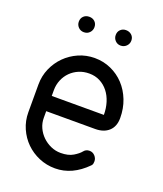

<svg xmlns="http://www.w3.org/2000/svg" viewBox="-134 -811 763 900"><g transform="rotate(20 247.0 -361.5)"><path d="M344 -120Q354 -133 372 -133Q388 -133 399 -121Q410 -109 410 -94Q410 -89 409 -83Q408 -77 403 -72Q332 0 247 0Q204 0 166.5 -16Q129 -32 101 -59.5Q73 -87 56.5 -124.5Q40 -162 40 -205V-343Q40 -386 56.5 -423.5Q73 -461 101 -489Q129 -517 166.5 -533.5Q204 -550 247 -550Q290 -550 328 -533Q366 -516 394 -486Q422 -456 438 -415Q454 -374 454 -326Q454 -284 429 -261Q404 -238 361 -238H117V-205Q117 -179 127.5 -156Q138 -133 156 -115.5Q174 -98 197.5 -87.5Q221 -77 247 -77Q285 -77 309 -91.5Q333 -106 344 -120ZM117 -314H377Q377 -347 368 -376Q359 -405 342 -426.5Q325 -448 301 -460.5Q277 -473 247 -473Q219 -473 195.5 -463Q172 -453 154.5 -435.5Q137 -418 127 -394Q117 -370 117 -343ZM156 -646Q139 -646 128 -657.5Q117 -669 117 -685Q117 -702 128 -712.5Q139 -723 156 -723Q173 -723 184 -712.5Q195 -702 195 -685Q195 -669 184 -657.5Q173 -646 156 -646ZM339 -646Q323 -646 312 -657.5Q301 -669 301 -685Q301 -702 312 -712.5Q323 -723 339 -723Q356 -723 367.5 -712.5Q379 -702 379 -685Q379 -669 367.5 -657.5Q356 -646 339 -646Z"/></g></svg>

Font: VDS Compensated
Style: Light
Weight: 300
Designer: artmaker
Foundry: artmaker
Version: Version 1.000 2012 initial release